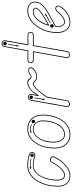

<svg xmlns="http://www.w3.org/2000/svg" viewBox="694 -1546 858 2286"><g transform="rotate(-90 1123.0 -403.0)"><path d="M174.5 6Q115 6 79.8 -32.8Q44.5 -71.5 44.5 -138Q44.5 -216.5 63 -283.8Q81.5 -351 115 -401Q148.5 -451 193.8 -478.8Q239 -506.5 292.5 -506.5Q327 -506.5 364 -501.8Q401 -497 426 -487Q439.5 -482.5 446.8 -474Q454 -465.5 455.2 -454.8Q456.5 -444 451 -433Q443.5 -414.5 428 -412Q412.5 -409.5 393.5 -417Q373.5 -424 344.8 -428.2Q316 -432.5 292.5 -432.5Q246.5 -432.5 209.2 -395.5Q172 -358.5 149.8 -295Q127.5 -231.5 125.5 -152Q125 -115 139.5 -91.5Q154 -68 180.5 -68Q217 -68 257.8 -110.2Q298.5 -152.5 333 -223Q340 -235.5 354.2 -237Q368.5 -238.5 384 -231Q392.5 -226.5 398 -218.8Q403.5 -211 405 -202.5Q406.5 -194 403 -187Q358 -98 296.8 -46Q235.5 6 174.5 6ZM174.5 -3Q233 -3 291.8 -53.2Q350.5 -103.5 394.5 -191Q398.5 -198 394.2 -207.5Q390 -217 379.5 -222.5Q366.5 -229.5 356 -228.5Q345.5 -227.5 341 -219Q306 -147 263 -103Q220 -59 180.5 -59Q149 -59 132.2 -85.8Q115.5 -112.5 116 -152Q118 -232.5 141.5 -298Q165 -363.5 204.2 -402.2Q243.5 -441 292.5 -441Q316.5 -441 346.2 -436.8Q376 -432.5 397 -425.5Q414 -419 425.2 -420.8Q436.5 -422.5 442.5 -436.5Q447 -445.5 446.2 -453.8Q445.5 -462 439.8 -468.5Q434 -475 423 -478.5Q398.5 -488.5 362.5 -492.8Q326.5 -497 292.5 -497Q224 -497 170 -450.2Q116 -403.5 84.8 -322.5Q53.5 -241.5 53.5 -138Q53.5 -74.5 85.8 -38.8Q118 -3 174.5 -3ZM376 -457.5Q352 -464 327.8 -466.8Q303.5 -469.5 279 -465.5L280 -459.5L247.5 -464L276.5 -479L277.5 -473Q302 -477 328 -474.2Q354 -471.5 378 -465ZM416 -429.5Q407 -429.5 401 -435.8Q395 -442 395 -450.5Q395 -459 401 -465.2Q407 -471.5 416 -471.5Q424.5 -471.5 430.5 -465.2Q436.5 -459 436.5 -450.5Q436.5 -442 430.5 -435.8Q424.5 -429.5 416 -429.5Z M664.5 6Q588.5 6 543.5 -45Q498.5 -96 498.5 -182Q498.5 -274.5 528.2 -347.8Q558 -421 609.5 -463.8Q661 -506.5 726.5 -506.5Q807 -506.5 853.8 -457.8Q900.5 -409 900.5 -324.5Q900.5 -254 883 -193.8Q865.5 -133.5 833.5 -88.8Q801.5 -44 758.5 -19Q715.5 6 664.5 6ZM664.5 -3Q713.5 -3 755 -27Q796.5 -51 827 -94.5Q857.5 -138 874.5 -196.5Q891.5 -255 891.5 -324.5Q891.5 -406 847.8 -451.5Q804 -497 726.5 -497Q664 -497 614.2 -456Q564.5 -415 536 -343.8Q507.5 -272.5 507.5 -182Q507.5 -99 549.8 -51Q592 -3 664.5 -3ZM664.5 -59Q620 -59 594.5 -97Q569 -135 569 -195.5Q569 -264 589.5 -319.5Q610 -375 645.8 -408Q681.5 -441 726.5 -441Q774 -441 802.8 -408.2Q831.5 -375.5 831.5 -323.5Q831.5 -249.5 809.8 -189.8Q788 -130 750.2 -94.5Q712.5 -59 664.5 -59ZM664.5 -68Q709.5 -68 745 -101.8Q780.5 -135.5 801.2 -193.2Q822 -251 822 -323.5Q822 -373 796.5 -402.8Q771 -432.5 726.5 -432.5Q684.5 -432.5 651 -401.2Q617.5 -370 598 -316.2Q578.5 -262.5 578.5 -195.5Q578.5 -137.5 601.5 -102.8Q624.5 -68 664.5 -68ZM676.5 -461 704.5 -476.5 705 -470.5Q727 -475 746.5 -472.5Q766 -470 787 -459.5L783.5 -452.5Q762.5 -462.5 745 -464.8Q727.5 -467 706.5 -463L708.5 -458ZM820 -414.5Q811 -414.5 805 -420.5Q799 -426.5 799 -435Q799 -444 805 -450Q811 -456 820 -456Q828.5 -456 834.5 -450Q840.5 -444 840.5 -435Q840.5 -426.5 834.5 -420.5Q828.5 -414.5 820 -414.5Z M1027.5 0Q1017 0 1008.2 -5Q999.5 -10 995 -19.8Q990.5 -29.5 993 -43L1067 -459Q1070.5 -479 1084 -489.8Q1097.5 -500.5 1111.5 -500.5Q1126.5 -500.5 1137.8 -488.2Q1149 -476 1145 -452.5L1135.5 -397Q1158 -433 1183 -457.2Q1208 -481.5 1233.2 -494Q1258.5 -506.5 1281.5 -506.5Q1307 -506.5 1317.5 -496.5Q1328 -486.5 1333.5 -476.5Q1339 -466.5 1350 -466.5Q1360 -466.5 1372 -472.8Q1384 -479 1391 -484Q1406.5 -494.5 1423.5 -496.2Q1440.5 -498 1452.5 -490.8Q1464.5 -483.5 1464.5 -466.5Q1464.5 -454.5 1458.8 -444.5Q1453 -434.5 1443.2 -426.5Q1433.5 -418.5 1422 -411.5Q1403 -400 1382 -395Q1361 -390 1348.5 -390Q1326 -390 1311.5 -400.2Q1297 -410.5 1287.5 -420.8Q1278 -431 1269.5 -431Q1259 -431 1239.5 -418.8Q1220 -406.5 1189.2 -372Q1158.5 -337.5 1113.5 -270L1073 -41.5Q1070.5 -21.5 1056.2 -10.8Q1042 0 1027.5 0ZM1027.5 -9.5Q1039.5 -9.5 1050.8 -17.8Q1062 -26 1064.5 -43L1104.5 -273.5Q1151 -342.5 1183.2 -378.5Q1215.5 -414.5 1236.5 -427.5Q1257.5 -440.5 1269.5 -440.5Q1281 -440.5 1291.8 -430Q1302.5 -419.5 1315.8 -409Q1329 -398.5 1348.5 -398.5Q1360 -398.5 1379.5 -403.2Q1399 -408 1417 -419.5Q1434 -429.5 1444.5 -440.5Q1455 -451.5 1455 -466.5Q1455 -479 1446 -484.2Q1437 -489.5 1423.5 -487.8Q1410 -486 1396.5 -477Q1389 -472 1375.2 -464.8Q1361.5 -457.5 1350 -457.5Q1334 -457.5 1326.8 -467.5Q1319.5 -477.5 1310.8 -487.2Q1302 -497 1281.5 -497Q1248 -497 1209.2 -468.5Q1170.5 -440 1138 -383Q1129 -368.5 1125.2 -369.2Q1121.5 -370 1124.5 -385.5L1136.5 -454Q1140 -473.5 1131.5 -482.5Q1123 -491.5 1111.5 -491.5Q1100 -491.5 1089.5 -483Q1079 -474.5 1076 -457.5L1002.5 -41.5Q999 -25 1006.8 -17.2Q1014.5 -9.5 1027.5 -9.5ZM1078.5 -292.5 1074 -324.5 1080 -324 1097 -421.5 1105 -420 1088 -322.5 1094 -321.5ZM1108 -439.5Q1099.5 -439.5 1093.5 -445.5Q1087.5 -451.5 1087.5 -460Q1087.5 -469 1093.5 -475Q1099.5 -481 1108 -481Q1117 -481 1123 -475Q1129 -469 1129 -460Q1129 -451.5 1123 -445.5Q1117 -439.5 1108 -439.5Z M1613 0.5Q1602 0.5 1592.5 -4Q1583 -8.5 1578 -17.5Q1573 -26.5 1575 -39.5L1645 -430.5H1555.5Q1532.5 -430.5 1523.2 -442Q1514 -453.5 1514 -468.5Q1514 -482.5 1523.2 -493.2Q1532.5 -504 1555.5 -504H1658L1707.5 -779.5Q1710 -795.5 1721 -804Q1732 -812.5 1745 -812.5Q1756.5 -812.5 1766.5 -807.2Q1776.5 -802 1782.2 -792Q1788 -782 1785.5 -768L1739 -504H1845Q1868 -504 1877.2 -493.2Q1886.5 -482.5 1886.5 -468.5Q1886.5 -453.5 1877.2 -442Q1868 -430.5 1845 -430.5H1726.5L1658 -35.5Q1654.5 -16.5 1641 -8Q1627.5 0.5 1613 0.5ZM1613 -9Q1625.5 -9 1635.8 -15.2Q1646 -21.5 1648.5 -37L1719 -440H1845Q1864 -440 1870.8 -448Q1877.5 -456 1877.5 -468.5Q1877.5 -480 1870.8 -487.5Q1864 -495 1845 -495H1728L1776 -769.5Q1779 -786 1769 -794.8Q1759 -803.5 1745 -803.5Q1735 -803.5 1726.8 -797Q1718.5 -790.5 1716 -777.5L1665.5 -495H1555.5Q1537 -495 1530 -487.5Q1523 -480 1523 -468.5Q1523 -456 1530 -448Q1537 -440 1555.5 -440H1656L1584 -37.5Q1581 -23 1590.2 -16Q1599.5 -9 1613 -9ZM1716.5 -604.5 1712 -637 1718 -636 1735 -733.5 1743 -732 1726 -634.5 1732 -633.5ZM1746.5 -752Q1738 -752 1732 -758.2Q1726 -764.5 1726 -773Q1726 -781.5 1732 -787.5Q1738 -793.5 1746.5 -793.5Q1755 -793.5 1761.2 -787.5Q1767.5 -781.5 1767.5 -773Q1767.5 -764.5 1761.2 -758.2Q1755 -752 1746.5 -752Z M2001.5 6Q1943 6 1908.5 -37.2Q1874 -80.5 1874 -154.5Q1874 -223.5 1895.2 -286.8Q1916.5 -350 1953.5 -399.5Q1990.5 -449 2037.8 -477.8Q2085 -506.5 2137.5 -506.5Q2186 -506.5 2216 -483Q2246 -459.5 2246 -413.5Q2246 -380 2228.8 -352.5Q2211.5 -325 2185.2 -303.5Q2159 -282 2131.2 -265.5Q2103.5 -249 2082 -237Q2054.5 -221.5 2019 -202.8Q1983.5 -184 1957 -170Q1955.5 -156 1955.5 -141.5Q1955.5 -108 1968.2 -88Q1981 -68 2003 -68Q2028.5 -68 2058 -87.2Q2087.5 -106.5 2115 -139.5Q2137 -167 2154.5 -171.8Q2172 -176.5 2185 -166.5Q2193 -161.5 2197 -152Q2201 -142.5 2197 -127.8Q2193 -113 2176.5 -91.5Q2143 -46.5 2095.5 -20.2Q2048 6 2001.5 6ZM2001.5 -3Q2046 -3 2091.2 -28.2Q2136.5 -53.5 2169.5 -97Q2191.5 -125.5 2190.5 -139Q2189.5 -152.5 2179.5 -159Q2169 -167.5 2155.5 -163Q2142 -158.5 2122 -133.5Q2093.5 -99.5 2062.2 -79.2Q2031 -59 2003 -59Q1977 -59 1962 -82.2Q1947 -105.5 1947 -141.5Q1947 -150 1947.2 -158.8Q1947.5 -167.5 1948 -176Q1975 -190 2012 -209.5Q2049 -229 2077.5 -244.5Q2098.5 -256.5 2125.8 -272.8Q2153 -289 2178.5 -309.8Q2204 -330.5 2220.5 -356.2Q2237 -382 2237 -413.5Q2237 -456 2210.2 -476.5Q2183.5 -497 2137.5 -497Q2087.5 -497 2041.8 -469.2Q1996 -441.5 1960.2 -393.8Q1924.5 -346 1904 -284.2Q1883.5 -222.5 1883.5 -154.5Q1883.5 -83 1915.2 -43Q1947 -3 2001.5 -3ZM1957 -193Q1948.5 -193 1942.2 -199Q1936 -205 1936 -213.5Q1936 -222 1942.2 -228.2Q1948.5 -234.5 1957 -234.5Q1965.5 -234.5 1971.8 -228.2Q1978 -222 1978 -213.5Q1978 -205 1971.8 -199Q1965.5 -193 1957 -193ZM1995 -229 1991 -236 2077.5 -284 2074.5 -289 2107 -295 2084 -271.5 2081.5 -277ZM1959 -243.5Q1972 -299 1997.5 -343.8Q2023 -388.5 2057 -414.8Q2091 -441 2129 -441Q2150.5 -441 2162.2 -431.2Q2174 -421.5 2174 -409Q2174 -393 2155.8 -373Q2137.5 -353 2107.5 -331.8Q2077.5 -310.5 2043 -290Q2022.5 -278 2000.5 -266Q1978.5 -254 1959 -243.5ZM1973 -261.5Q1989 -270 2005.8 -279.2Q2022.5 -288.5 2038.5 -298Q2090 -328 2127.5 -358.2Q2165 -388.5 2165 -409Q2165 -418 2156 -425.2Q2147 -432.5 2129 -432.5Q2079.5 -432.5 2037.2 -384Q1995 -335.5 1973 -261.5Z"/></g></svg>

Font: Edu AU VIC WA NT Arrows
Style: Regular
Weight: 400
Designer: Tina and Corey Anderson, Eben Sorkin, Mirko Velimirovic
Foundry: Google for Education
Version: Version 1.001